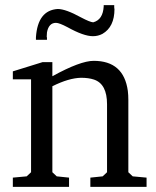

<svg xmlns="http://www.w3.org/2000/svg" viewBox="-20 -728 608 748"><path d="M30 0V-36L84 -41L101 -57V-419H30V-450L146 -486H184V-431Q293 -491 345 -491Q462 -491 478 -374Q480 -357 480 -339V-57L497 -41L551 -36V0H332V-36L380 -41L397 -57V-322Q397 -401 346 -418Q325 -425 296 -425Q248 -424 184 -392V-57L201 -41L249 -36V0ZM120 -573Q120 -573 120 -583Q127 -688 205 -693Q236 -693 296 -660Q330 -642 343 -641Q381 -651 384 -703V-708H425Q425 -706 425 -700Q425 -695 426 -693Q426 -623 379 -596Q362 -587 342 -587Q306 -587 243 -622Q211 -639 198 -639Q170 -639 163 -602Q162 -593 162 -585Q163 -583 163 -579Q163 -575 163 -573Z"/></svg>

Font: Khartiya
Style: Regular
Weight: 500
Version: Version 1.0.1